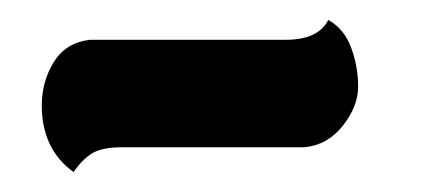

<svg xmlns="http://www.w3.org/2000/svg" viewBox="-20 -335 432 193"><path d="M54 -162Q22 -185 22 -229Q22 -253 34 -272.5Q46 -292 70 -295H267Q300 -295 310 -315Q326 -306 333 -287Q340 -268 340 -248Q340 -228 324.5 -208.5Q309 -189 286 -187H103Q82 -187 72 -180.5Q62 -174 54 -162Z"/></svg>

Font: Sansita One
Style: Regular
Weight: 400
Designer: Pablo Cosgaya
Foundry: Omnibus-Type
Version: Version 1.001